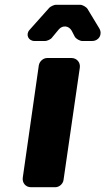

<svg xmlns="http://www.w3.org/2000/svg" viewBox="-20 -781 440 801"><path d="M394 -663 345 -744C340 -752 324 -761 315 -761H212C206 -761 191 -754 186 -749L103 -656C86 -637 98 -610 124 -610H169C176 -610 192 -617 196 -623L225 -658C241 -677 267 -674 279 -653L292 -628C297 -619 313 -610 323 -610H364C393 -610 409 -638 394 -663ZM245 -30 313 -499C316 -521 300 -539 278 -539H177C160 -539 145 -525 142 -509L75 -40C72 -18 87 0 109 0H211C227 0 243 -14 245 -30Z"/></svg>

Font: Trueno
Style: RoundBdIt
Weight: 700
Designer: Julieta Ulanovsky, Jasper
Foundry: Julieta Ulanovsky, Cannot Into Space Fonts
Version: Version 3.001